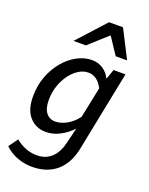

<svg xmlns="http://www.w3.org/2000/svg" viewBox="-174 -834 883 1137"><g transform="rotate(20 267.5 -265.5)"><path d="M172 215Q127 215 82 199Q37 183 0 148L42 90Q69 113 103.5 127Q138 141 176 141Q233 141 269 106.5Q305 72 319 12L343 -87Q307 -50 265.5 -28.5Q224 -7 179 -7Q117 -7 77 -51Q37 -95 37 -180Q37 -247 58.5 -305Q80 -363 116.5 -407Q153 -451 199 -476Q245 -501 294 -501Q332 -501 362 -481.5Q392 -462 408 -429H411L432 -489H507L406 15Q386 114 326 164.5Q266 215 172 215ZM211 -84Q243 -84 280.5 -103.5Q318 -123 349 -164L389 -358Q370 -394 347 -409Q324 -424 299 -424Q266 -424 236.5 -405Q207 -386 183.5 -354Q160 -322 146 -280Q132 -238 132 -192Q132 -138 153.5 -111Q175 -84 211 -84ZM150 -570 310 -746H398L488 -570H416L347 -674H343L228 -570Z"/></g></svg>

Font: Source Sans 3 Medium
Style: Italic
Weight: 500
Italic angle: -11°
Designer: Paul D. Hunt
Foundry: Adobe
Version: Version 3.052;hotconv 1.1.0;makeotfexe 2.6.0